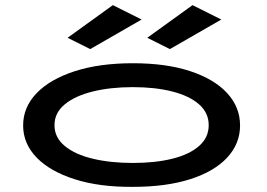

<svg xmlns="http://www.w3.org/2000/svg" viewBox="-20 -719 1040 747"><path d="M497 8Q367 9 271 -21.5Q175 -52 122.5 -106Q70 -160 70 -231Q70 -302 122.5 -356.5Q175 -411 271 -442Q367 -473 497 -473Q627 -473 720.5 -442Q814 -411 864 -356.5Q914 -302 914 -231Q914 -160 864 -106Q814 -52 720.5 -22Q627 8 497 8ZM497 -85Q584 -85 650.5 -101.5Q717 -118 754.5 -151Q792 -184 792 -232Q792 -280 754.5 -313Q717 -346 650.5 -363Q584 -380 497 -380Q410 -380 341 -363Q272 -346 232 -313Q192 -280 192 -232Q192 -184 232 -151Q272 -118 341 -101.5Q410 -85 497 -85ZM641 -528 553 -572 729 -699 841 -643ZM331 -528 243 -572 419 -699 531 -643Z"/></svg>

Font: Inconsolata UltraExpanded SemiBold
Style: Regular
Weight: 600
Width: 9
Monospace: yes
Designer: Raph Levien, Cyreal, Brenton Simpson
Foundry: Raph Levien, Cyreal, Google
Version: Version 3.001; ttfautohint (v1.8.2.53-6de2)